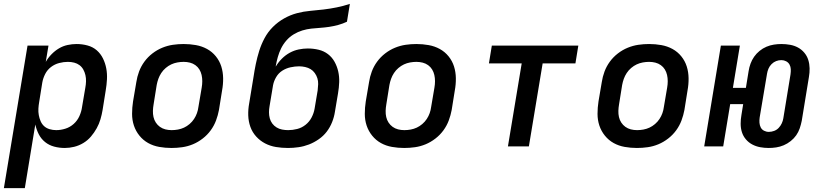

<svg xmlns="http://www.w3.org/2000/svg" viewBox="-29 -755 4249 990"><path d="M-9 215 113 -520H221L207 -436Q219 -457 236.5 -475Q254 -493 275 -505.5Q296 -518 319.5 -523Q343 -528 366 -528Q395 -528 422.5 -520.5Q450 -513 470 -495.5Q490 -478 502 -453.5Q514 -429 519 -402Q524 -375 522.5 -346Q521 -317 516 -288L500 -188Q496 -164 489 -140Q482 -116 469.5 -93.5Q457 -71 440 -51Q423 -31 400.5 -17.5Q378 -4 353.5 2Q329 8 305 8Q277 8 250.5 1Q224 -6 203.5 -22.5Q183 -39 171 -62.5Q159 -86 153 -113L99 215ZM261 -84Q284 -84 308 -91.5Q332 -99 351 -116Q370 -133 380.5 -156.5Q391 -180 394 -203L411 -303Q414 -319 414.5 -335.5Q415 -352 411.5 -367.5Q408 -383 400.5 -396.5Q393 -410 381 -419Q369 -428 353.5 -432Q338 -436 321 -436Q299 -436 276 -430Q253 -424 234 -409.5Q215 -395 204 -373.5Q193 -352 189 -329L173 -229Q170 -212 169 -195Q168 -178 171 -161.5Q174 -145 180.5 -130Q187 -115 198.5 -104.5Q210 -94 226.5 -89Q243 -84 261 -84Z M855 8Q823 8 792 2.5Q761 -3 735 -17.5Q709 -32 690 -55.5Q671 -79 661.5 -107.5Q652 -136 652 -168Q652 -200 657 -232L674 -332Q678 -359 688 -386Q698 -413 715.5 -437Q733 -461 757 -479.5Q781 -498 808 -509Q835 -520 862.5 -524Q890 -528 918 -528Q950 -528 981 -522.5Q1012 -517 1038.5 -502.5Q1065 -488 1084 -464.5Q1103 -441 1112 -412.5Q1121 -384 1121.5 -352Q1122 -320 1116 -288L1100 -188Q1095 -161 1085 -134Q1075 -107 1057.5 -83Q1040 -59 1016 -40.5Q992 -22 965.5 -11Q939 0 911 4Q883 8 855 8ZM856 -84Q872 -84 888.5 -87Q905 -90 920 -97Q935 -104 948.5 -115.5Q962 -127 971.5 -141.5Q981 -156 986.5 -171.5Q992 -187 994 -203L1011 -303Q1014 -320 1014 -336.5Q1014 -353 1010.5 -368.5Q1007 -384 999 -397Q991 -410 978.5 -419Q966 -428 950.5 -432Q935 -436 918 -436Q902 -436 885.5 -433Q869 -430 854 -423Q839 -416 825.5 -404.5Q812 -393 802.5 -378.5Q793 -364 787.5 -348.5Q782 -333 779 -317L763 -217Q760 -200 759.5 -183.5Q759 -167 762.5 -151.5Q766 -136 774.5 -123Q783 -110 795.5 -101Q808 -92 823.5 -88Q839 -84 856 -84Z M1456 8Q1424 8 1394 3Q1364 -2 1338 -15.5Q1312 -29 1292 -51Q1272 -73 1262 -101Q1252 -129 1251 -160Q1250 -191 1256 -223L1278 -357Q1283 -391 1290 -425Q1297 -459 1307.5 -492.5Q1318 -526 1335 -558Q1352 -590 1378 -616Q1404 -642 1436 -660Q1468 -678 1502 -687Q1536 -696 1570.5 -699Q1605 -702 1639 -706Q1673 -710 1707.5 -717Q1742 -724 1775 -735L1760 -643Q1739 -633 1715.5 -626.5Q1692 -620 1668.5 -616.5Q1645 -613 1622.5 -611.5Q1600 -610 1576.5 -607.5Q1553 -605 1530 -598Q1507 -591 1485.5 -578Q1464 -565 1447.5 -546Q1431 -527 1420.5 -505.5Q1410 -484 1403.5 -461Q1397 -438 1393 -415V-412Q1406 -434 1424.5 -452.5Q1443 -471 1465 -483Q1487 -495 1511 -500Q1535 -505 1558 -505Q1587 -505 1614 -498.5Q1641 -492 1662 -476Q1683 -460 1696 -436.5Q1709 -413 1715 -386.5Q1721 -360 1720 -331.5Q1719 -303 1714 -274L1698 -179Q1694 -152 1683.5 -125.5Q1673 -99 1656 -76.5Q1639 -54 1614.5 -37Q1590 -20 1564 -10Q1538 0 1510.5 4Q1483 8 1456 8ZM1457 -84Q1480 -84 1503.5 -90Q1527 -96 1546.5 -111.5Q1566 -127 1577.5 -149Q1589 -171 1593 -194L1609 -289Q1611 -305 1611.5 -321Q1612 -337 1607.5 -351.5Q1603 -366 1594 -378.5Q1585 -391 1572.5 -398.5Q1560 -406 1544.5 -409.5Q1529 -413 1513 -413Q1492 -413 1469 -408Q1446 -403 1426.5 -390.5Q1407 -378 1395 -357.5Q1383 -337 1379 -316L1361 -208Q1358 -192 1358 -176Q1358 -160 1362 -145Q1366 -130 1375 -118Q1384 -106 1397 -98Q1410 -90 1425.5 -87Q1441 -84 1457 -84Z M2055 8Q2023 8 1992 2.5Q1961 -3 1935 -17.5Q1909 -32 1890 -55.5Q1871 -79 1861.5 -107.5Q1852 -136 1852 -168Q1852 -200 1857 -232L1874 -332Q1878 -359 1888 -386Q1898 -413 1915.5 -437Q1933 -461 1957 -479.5Q1981 -498 2008 -509Q2035 -520 2062.5 -524Q2090 -528 2118 -528Q2150 -528 2181 -522.5Q2212 -517 2238.5 -502.5Q2265 -488 2284 -464.5Q2303 -441 2312 -412.5Q2321 -384 2321.5 -352Q2322 -320 2316 -288L2300 -188Q2295 -161 2285 -134Q2275 -107 2257.5 -83Q2240 -59 2216 -40.5Q2192 -22 2165.5 -11Q2139 0 2111 4Q2083 8 2055 8ZM2056 -84Q2072 -84 2088.5 -87Q2105 -90 2120 -97Q2135 -104 2148.5 -115.5Q2162 -127 2171.5 -141.5Q2181 -156 2186.5 -171.5Q2192 -187 2194 -203L2211 -303Q2214 -320 2214 -336.5Q2214 -353 2210.5 -368.5Q2207 -384 2199 -397Q2191 -410 2178.5 -419Q2166 -428 2150.5 -432Q2135 -436 2118 -436Q2102 -436 2085.5 -433Q2069 -430 2054 -423Q2039 -416 2025.5 -404.5Q2012 -393 2002.5 -378.5Q1993 -364 1987.5 -348.5Q1982 -333 1979 -317L1963 -217Q1960 -200 1959.5 -183.5Q1959 -167 1962.5 -151.5Q1966 -136 1974.5 -123Q1983 -110 1995.5 -101Q2008 -92 2023.5 -88Q2039 -84 2056 -84Z M2590 0 2661 -428H2492L2507 -520H2953L2938 -428H2769L2698 0Z M3255 8Q3223 8 3192 2.5Q3161 -3 3135 -17.5Q3109 -32 3090 -55.5Q3071 -79 3061.5 -107.5Q3052 -136 3052 -168Q3052 -200 3057 -232L3074 -332Q3078 -359 3088 -386Q3098 -413 3115.5 -437Q3133 -461 3157 -479.5Q3181 -498 3208 -509Q3235 -520 3262.5 -524Q3290 -528 3318 -528Q3350 -528 3381 -522.5Q3412 -517 3438.5 -502.5Q3465 -488 3484 -464.5Q3503 -441 3512 -412.5Q3521 -384 3521.5 -352Q3522 -320 3516 -288L3500 -188Q3495 -161 3485 -134Q3475 -107 3457.5 -83Q3440 -59 3416 -40.5Q3392 -22 3365.5 -11Q3339 0 3311 4Q3283 8 3255 8ZM3256 -84Q3272 -84 3288.5 -87Q3305 -90 3320 -97Q3335 -104 3348.5 -115.5Q3362 -127 3371.5 -141.5Q3381 -156 3386.5 -171.5Q3392 -187 3394 -203L3411 -303Q3414 -320 3414 -336.5Q3414 -353 3410.5 -368.5Q3407 -384 3399 -397Q3391 -410 3378.5 -419Q3366 -428 3350.5 -432Q3335 -436 3318 -436Q3302 -436 3285.5 -433Q3269 -430 3254 -423Q3239 -416 3225.5 -404.5Q3212 -393 3202.5 -378.5Q3193 -364 3187.5 -348.5Q3182 -333 3179 -317L3163 -217Q3160 -200 3159.5 -183.5Q3159 -167 3162.5 -151.5Q3166 -136 3174.5 -123Q3183 -110 3195.5 -101Q3208 -92 3223.5 -88Q3239 -84 3256 -84Z M3935 8Q3912 8 3890.5 4Q3869 0 3850 -10Q3831 -20 3817 -36.5Q3803 -53 3796.5 -73.5Q3790 -94 3790 -117Q3790 -140 3794 -162L3803 -218H3736L3700 0H3602L3688 -520H3786L3750 -302H3817L3831 -388Q3834 -408 3841 -427Q3848 -446 3859.5 -462.5Q3871 -479 3887.5 -492.5Q3904 -506 3923 -514Q3942 -522 3961.5 -525Q3981 -528 4000 -528Q4023 -528 4045 -524Q4067 -520 4085.5 -510Q4104 -500 4118 -483.5Q4132 -467 4138.5 -446.5Q4145 -426 4145.5 -403Q4146 -380 4142 -358L4105 -132Q4101 -112 4094.5 -93Q4088 -74 4076.5 -57.5Q4065 -41 4048 -27.5Q4031 -14 4012 -6Q3993 2 3973.5 5Q3954 8 3935 8ZM3935 -75Q3949 -75 3962.5 -80Q3976 -85 3986 -95.5Q3996 -106 4002 -119Q4008 -132 4010 -145L4047 -371Q4049 -385 4048.5 -398Q4048 -411 4042 -422Q4036 -433 4024.5 -439Q4013 -445 4000 -445Q3986 -445 3973 -440Q3960 -435 3949.5 -424.5Q3939 -414 3933.5 -401Q3928 -388 3926 -375L3888 -149Q3886 -135 3887 -122Q3888 -109 3893.5 -98Q3899 -87 3910.5 -81Q3922 -75 3935 -75Z"/></svg>

Font: Iosevka SmBd Ex Obl
Style: Regular
Weight: 600
Width: 7
Italic angle: -9°
Monospace: yes
Designer: Belleve Invis
Foundry: Belleve Invis
Version: Version 32.5.0; ttfautohint (v1.8.4)